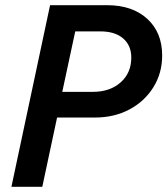

<svg xmlns="http://www.w3.org/2000/svg" viewBox="-20 -720 645 740"><path d="M24 0 173 -700H393Q490 -700 547.5 -647.5Q605 -595 605 -506Q605 -438 571 -383.5Q537 -329 478.5 -298Q420 -267 346 -267H200L143 0ZM220 -366H338Q404 -366 445 -402.5Q486 -439 486 -498Q486 -545 454.5 -572Q423 -599 367 -599H270Z"/></svg>

Font: Red Hat Mono Medium
Style: Italic
Weight: 500
Italic angle: -12°
Monospace: yes
Designer: Pentagram, MCKL
Foundry: Pentagram, MCKL
Version: Version 1.023; ttfautohint (v1.8.3)